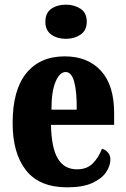

<svg xmlns="http://www.w3.org/2000/svg" viewBox="-20 -791 539 821"><path d="M267 10Q149 10 91.5 -62.5Q34 -135 34 -265Q34 -406 92.5 -478Q151 -550 257 -550Q355 -550 411.5 -488.5Q468 -427 468 -308V-257H198Q200 -158 227.5 -112.5Q255 -67 309 -67Q352 -67 377 -92.5Q402 -118 416 -155Q431 -151 441.5 -139Q452 -127 452 -109Q452 -82 433.5 -54.5Q415 -27 374.5 -8.5Q334 10 267 10ZM308 -322Q309 -398 297.5 -440.5Q286 -483 261 -483Q235 -483 217.5 -441.5Q200 -400 200 -322ZM262 -625Q225 -625 199.5 -643Q174 -661 174 -698Q174 -736 199.5 -753.5Q225 -771 262 -771Q298 -771 324.5 -753.5Q351 -736 351 -698Q351 -661 324.5 -643Q298 -625 262 -625Z"/></svg>

Font: Noto Serif Armenian ExtraCondensed Black
Style: Regular
Weight: 900
Width: 2
Designer: Monotype Design Team
Foundry: Monotype Imaging Inc.
Version: Version 2.008; ttfautohint (v1.8.4.7-5d5b)